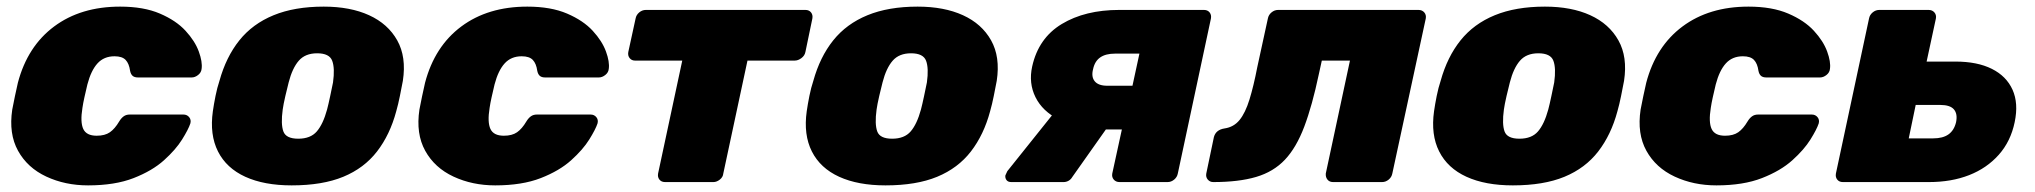

<svg xmlns="http://www.w3.org/2000/svg" viewBox="-20 -550 6147 580"><path d="M246 10Q177 10 120 -16.5Q63 -43 34.5 -94.5Q6 -146 17 -219Q20 -235 25 -259Q30 -283 34 -300Q63 -410 143.5 -470Q224 -530 343 -530Q414 -530 463 -509Q512 -488 540.5 -457Q569 -426 580.5 -394.5Q592 -363 589 -342Q588 -331 578.5 -323.5Q569 -316 559 -316H397Q386 -316 380.5 -321Q375 -326 373 -336Q370 -358 359.5 -369Q349 -380 326 -380Q294 -380 274.5 -358.5Q255 -337 244 -295Q239 -274 235 -256Q231 -238 229 -224Q222 -181 231.5 -160.5Q241 -140 272 -140Q297 -140 312 -150.5Q327 -161 340 -183Q346 -193 353.5 -198.5Q361 -204 372 -204H534Q545 -204 551.5 -196Q558 -188 555 -177Q549 -159 530 -128.5Q511 -98 475.5 -66Q440 -34 383.5 -12Q327 10 246 10Z M861 10Q778 10 721 -16Q664 -42 638.5 -92.5Q613 -143 623 -214Q626 -235 631 -260Q636 -285 643 -306Q663 -378 703 -428Q743 -478 806.5 -504Q870 -530 958 -530Q1038 -530 1095 -504Q1152 -478 1180 -428Q1208 -378 1197 -306Q1193 -285 1188 -260Q1183 -235 1177 -214Q1158 -143 1119 -92.5Q1080 -42 1017 -16Q954 10 861 10ZM881 -131Q918 -131 937 -153Q956 -175 968 -219Q972 -234 977.5 -260Q983 -286 986 -301Q992 -344 983.5 -366.5Q975 -389 938 -389Q902 -389 882.5 -366.5Q863 -344 852 -301Q848 -286 842 -260Q836 -234 834 -219Q828 -175 836 -153Q844 -131 881 -131Z M1476 10Q1407 10 1350 -16.5Q1293 -43 1264.5 -94.5Q1236 -146 1247 -219Q1250 -235 1255 -259Q1260 -283 1264 -300Q1293 -410 1373.5 -470Q1454 -530 1573 -530Q1644 -530 1693 -509Q1742 -488 1770.5 -457Q1799 -426 1810.5 -394.5Q1822 -363 1819 -342Q1818 -331 1808.5 -323.5Q1799 -316 1789 -316H1627Q1616 -316 1610.5 -321Q1605 -326 1603 -336Q1600 -358 1589.5 -369Q1579 -380 1556 -380Q1524 -380 1504.5 -358.5Q1485 -337 1474 -295Q1469 -274 1465 -256Q1461 -238 1459 -224Q1452 -181 1461.5 -160.5Q1471 -140 1502 -140Q1527 -140 1542 -150.5Q1557 -161 1570 -183Q1576 -193 1583.5 -198.5Q1591 -204 1602 -204H1764Q1775 -204 1781.5 -196Q1788 -188 1785 -177Q1779 -159 1760 -128.5Q1741 -98 1705.5 -66Q1670 -34 1613.5 -12Q1557 10 1476 10Z M1989 0Q1978 0 1972 -7.5Q1966 -15 1968 -26L2041 -367H1898Q1888 -367 1882 -374.5Q1876 -382 1878 -393L1900 -494Q1902 -505 1911 -512.5Q1920 -520 1931 -520H2413Q2424 -520 2430 -512.5Q2436 -505 2434 -494L2413 -393Q2411 -382 2401 -374.5Q2391 -367 2381 -367H2238L2165 -26Q2164 -15 2154.5 -7.5Q2145 0 2135 0Z M2655 10Q2572 10 2515 -16Q2458 -42 2432.5 -92.5Q2407 -143 2417 -214Q2420 -235 2425 -260Q2430 -285 2437 -306Q2457 -378 2497 -428Q2537 -478 2600.5 -504Q2664 -530 2752 -530Q2832 -530 2889 -504Q2946 -478 2974 -428Q3002 -378 2991 -306Q2987 -285 2982 -260Q2977 -235 2971 -214Q2952 -143 2913 -92.5Q2874 -42 2811 -16Q2748 10 2655 10ZM2675 -131Q2712 -131 2731 -153Q2750 -175 2762 -219Q2766 -234 2771.5 -260Q2777 -286 2780 -301Q2786 -344 2777.5 -366.5Q2769 -389 2732 -389Q2696 -389 2676.5 -366.5Q2657 -344 2646 -301Q2642 -286 2636 -260Q2630 -234 2628 -219Q2622 -175 2630 -153Q2638 -131 2675 -131Z M3362 0Q3351 0 3344.5 -7.5Q3338 -15 3340 -26L3369 -159H3299L3300 -164Q3228 -164 3178.5 -189Q3129 -214 3108 -256.5Q3087 -299 3098 -349Q3117 -435 3187.5 -477.5Q3258 -520 3361 -520H3617Q3628 -520 3634 -512.5Q3640 -505 3638 -494L3538 -26Q3536 -15 3527 -7.5Q3518 0 3507 0ZM3035 0Q3025 0 3020.5 -6Q3016 -12 3017 -20Q3018 -22 3019.5 -25.5Q3021 -29 3023 -33L3163 -208L3332 -175L3219 -15Q3215 -8 3208 -4Q3201 0 3193 0ZM3325 -291H3401L3422 -388H3348Q3320 -388 3303.5 -376.5Q3287 -365 3282 -341Q3276 -318 3287 -304.5Q3298 -291 3325 -291Z M3645 0Q3635 0 3628.5 -7.5Q3622 -15 3624 -26L3647 -136Q3653 -158 3679 -162Q3707 -166 3724.5 -187.5Q3742 -209 3754.5 -249.5Q3767 -290 3778 -347L3810 -494Q3812 -505 3821 -512.5Q3830 -520 3841 -520H4265Q4276 -520 4282.5 -512.5Q4289 -505 4287 -494L4186 -26Q4184 -15 4175 -7.5Q4166 0 4155 0H4007Q3996 0 3990 -7.5Q3984 -15 3985 -26L4058 -367H3973L3964 -326Q3944 -231 3920 -167.5Q3896 -104 3861.5 -67.5Q3827 -31 3774.5 -15.5Q3722 0 3645 0Z M4550 10Q4467 10 4410 -16Q4353 -42 4327.5 -92.5Q4302 -143 4312 -214Q4315 -235 4320 -260Q4325 -285 4332 -306Q4352 -378 4392 -428Q4432 -478 4495.5 -504Q4559 -530 4647 -530Q4727 -530 4784 -504Q4841 -478 4869 -428Q4897 -378 4886 -306Q4882 -285 4877 -260Q4872 -235 4866 -214Q4847 -143 4808 -92.5Q4769 -42 4706 -16Q4643 10 4550 10ZM4570 -131Q4607 -131 4626 -153Q4645 -175 4657 -219Q4661 -234 4666.5 -260Q4672 -286 4675 -301Q4681 -344 4672.5 -366.5Q4664 -389 4627 -389Q4591 -389 4571.5 -366.5Q4552 -344 4541 -301Q4537 -286 4531 -260Q4525 -234 4523 -219Q4517 -175 4525 -153Q4533 -131 4570 -131Z M5165 10Q5096 10 5039 -16.5Q4982 -43 4953.5 -94.5Q4925 -146 4936 -219Q4939 -235 4944 -259Q4949 -283 4953 -300Q4982 -410 5062.5 -470Q5143 -530 5262 -530Q5333 -530 5382 -509Q5431 -488 5459.5 -457Q5488 -426 5499.5 -394.5Q5511 -363 5508 -342Q5507 -331 5497.5 -323.5Q5488 -316 5478 -316H5316Q5305 -316 5299.5 -321Q5294 -326 5292 -336Q5289 -358 5278.5 -369Q5268 -380 5245 -380Q5213 -380 5193.5 -358.5Q5174 -337 5163 -295Q5158 -274 5154 -256Q5150 -238 5148 -224Q5141 -181 5150.5 -160.5Q5160 -140 5191 -140Q5216 -140 5231 -150.5Q5246 -161 5259 -183Q5265 -193 5272.5 -198.5Q5280 -204 5291 -204H5453Q5464 -204 5470.5 -196Q5477 -188 5474 -177Q5468 -159 5449 -128.5Q5430 -98 5394.5 -66Q5359 -34 5302.5 -12Q5246 10 5165 10Z M5547 0Q5536 0 5530 -7.5Q5524 -15 5526 -26L5626 -494Q5628 -505 5637 -512.5Q5646 -520 5657 -520H5806Q5817 -520 5823.5 -512.5Q5830 -505 5828 -494L5800 -364H5887Q5953 -364 5997 -342Q6041 -320 6059.5 -279Q6078 -238 6066 -181Q6054 -123 6018 -82.5Q5982 -42 5928.5 -21Q5875 0 5807 0ZM5746 -132H5820Q5849 -132 5866 -144Q5883 -156 5889 -181Q5894 -206 5882.5 -219.5Q5871 -233 5841 -233H5767Z"/></svg>

Font: Rubik ExtraBold
Style: Italic
Weight: 800
Italic angle: -12°
Designer: Hubert and Fischer
Foundry: Hubert and Fischer
Version: Version 2.300;gftools[0.9.30]